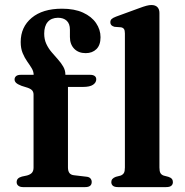

<svg xmlns="http://www.w3.org/2000/svg" viewBox="-20 -764 754 784"><path d="M257.5 -80.5Q257.5 -66 263.2 -58Q269 -50 281.5 -48.5L332.5 -42.5Q344 -41.5 349.2 -35.5Q354.5 -29.5 354.5 -21Q354.5 0 328 0H74Q62 0 55 -5.5Q48 -11 48 -20Q48 -29 53.2 -34.5Q58.5 -40 69.5 -43L90.5 -47.5Q104.5 -51.5 110.8 -59Q117 -66.5 117 -79.5V-377.5Q117 -387.5 112 -394Q107 -400.5 93.5 -405.5L68 -413.5Q51.5 -420 45.5 -426Q39.5 -432 39.5 -439.5Q39.5 -448 45.8 -453.2Q52 -458.5 65 -458.5H147.5L117.5 -441.5V-457.5Q117.5 -472 109.5 -485.2Q101.5 -498.5 91 -513.2Q80.5 -528 72.5 -547.2Q64.5 -566.5 64.5 -592.5Q64.5 -653.5 109.2 -691Q154 -728.5 233 -728.5Q284 -728.5 319 -712.5Q354 -696.5 372.2 -669.8Q390.5 -643 390.5 -612Q390.5 -580 373.8 -563.5Q357 -547 330 -547Q300.5 -547 283 -565Q265.5 -583 265.5 -613V-643Q265.5 -667 252.5 -679.2Q239.5 -691.5 216.5 -691.5Q189 -691 174.8 -674.2Q160.5 -657.5 160.5 -626.5Q160.5 -603.5 169 -585Q177.5 -566.5 190.8 -551Q204 -535.5 217 -521Q230 -506.5 238.5 -491.5Q247 -476.5 247 -459.5V-436.5L231 -458.5H348Q360 -458.5 366.5 -453.8Q373 -449 373 -440Q373 -427 360 -418Q347 -409 318 -409H257.5ZM631 -711.5V-80Q631 -64.5 635.2 -57.2Q639.5 -50 648.5 -47L667.5 -42Q677 -39 681.5 -33.8Q686 -28.5 686 -20.5Q686 -11 679.5 -5.5Q673 0 658.5 0H461.5Q447.5 0 441 -5.5Q434.5 -11 434.5 -20.5Q434.5 -28 439 -33.2Q443.5 -38.5 453 -42L472.5 -47Q481.5 -50.5 485.8 -57.5Q490 -64.5 490 -80V-627.5Q490 -640 486.2 -645.5Q482.5 -651 474 -652.5L447.5 -654.5Q438.5 -657 434.5 -661.5Q430.5 -666 430.5 -673Q430.5 -681 435.5 -686Q440.5 -691 453.5 -696L546.5 -730Q566.5 -737.5 578 -740.5Q589.5 -743.5 598 -743.5Q614.5 -743.5 622.8 -734.8Q631 -726 631 -711.5Z"/></svg>

Font: Fraunces SemiBold
Style: Regular
Weight: 600
Version: Version 1.000;[b76b70a41]